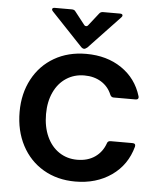

<svg xmlns="http://www.w3.org/2000/svg" viewBox="-54 -811 723 869"><g transform="rotate(5 307.0 -376.5)"><path d="M42 -282Q42 -365 77 -430.5Q112 -496 175 -532.5Q238 -569 320 -569Q414 -569 481 -523.5Q548 -478 572 -399Q573 -397 573 -394Q573 -383 560 -383H460Q449 -383 444 -395Q429 -431 396.5 -451Q364 -471 320 -471Q274 -471 238 -447.5Q202 -424 182 -381Q162 -338 162 -282Q162 -224 182 -180Q202 -136 238 -112Q274 -88 320 -88Q368 -88 401 -111Q434 -134 448 -174Q451 -185 464 -185H563Q579 -185 576 -170Q553 -85 484 -37Q415 11 320 11Q238 11 175 -26Q112 -63 77 -129.5Q42 -196 42 -282ZM294 -598 153 -747Q148 -752 148 -756Q148 -764 160 -764H237Q249 -764 254 -756L298 -700Q302 -694 308 -694Q314 -694 318 -700L362 -756Q368 -764 379 -764H456Q468 -764 468 -756Q468 -752 463 -747L322 -598Q313 -591 308 -591Q301 -591 294 -598Z"/></g></svg>

Font: Open Sauce Two SemiBold
Style: Regular
Weight: 600
Designer: Alfredo Marco Pradil
Foundry: Creative Sauce Fz LLC
Version: Version 1.477